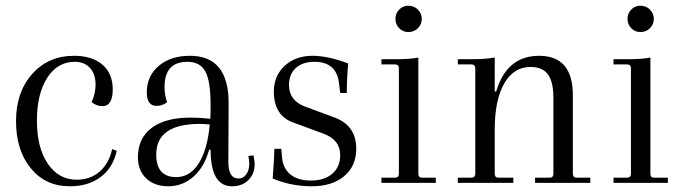

<svg xmlns="http://www.w3.org/2000/svg" viewBox="-20 -639 2385 671"><path d="M224 12Q139 12 87.5 -51Q36 -114 36 -216Q36 -317 92.5 -380.5Q149 -444 239 -444Q302 -444 338 -413Q374 -382 374 -327Q374 -268 338 -268Q318 -268 300 -282Q314 -312 314 -343Q314 -380 294.5 -401.5Q275 -423 241 -423Q181 -423 145 -367Q109 -311 109 -217Q109 -123 147 -67Q185 -11 248 -11Q296 -11 328.5 -39.5Q361 -68 372 -118L388 -112Q375 -53 332 -20.5Q289 12 224 12Z M866 -96Q870 -74 870 -66Q870 -31 848 -9.5Q826 12 791 12Q716 12 716 -116H711Q694 -55 656 -21.5Q618 12 568 12Q520 12 491 -15.5Q462 -43 462 -89Q462 -156 510 -192Q558 -228 646 -228Q677 -228 715 -224Q716 -239 716 -272Q716 -356 697.5 -389.5Q679 -423 635 -423Q555 -423 555 -335Q555 -306 564 -282Q548 -269 527 -269Q493 -269 493 -316Q493 -373 534.5 -408.5Q576 -444 644 -444Q779 -444 779 -279L778 -73Q778 -15 814 -15Q830 -15 840.5 -29.5Q851 -44 851 -66Q851 -80 848 -94ZM596 -20Q644 -20 674.5 -68Q705 -116 713 -204Q691 -206 679 -206Q526 -206 526 -99Q526 -20 596 -20Z M1069 12Q998 12 933 -15Q939 -99 939 -119H963L966 -86Q970 -49 996 -28.5Q1022 -8 1066 -8Q1114 -8 1141.5 -32Q1169 -56 1169 -97Q1169 -149 1113 -171L1007 -210Q937 -234 937 -319Q937 -374 975 -409Q1013 -444 1072 -444Q1127 -444 1197 -417Q1192 -367 1192 -314H1169L1165 -346Q1157 -423 1079 -423Q1038 -423 1014 -401.5Q990 -380 990 -342Q990 -288 1045 -267L1150 -228Q1225 -200 1225 -119Q1225 -59 1183 -23.5Q1141 12 1069 12Z M1407 -527Q1388 -527 1375 -540.5Q1362 -554 1362 -573Q1362 -592 1375 -605.5Q1388 -619 1407 -619Q1427 -619 1440.5 -605.5Q1454 -592 1454 -573Q1454 -554 1440.5 -540.5Q1427 -527 1407 -527ZM1313 0V-18H1360Q1374 -18 1374 -32V-400Q1374 -414 1360 -414H1313V-432H1359Q1416 -432 1442 -438V-32Q1442 -18 1455 -18H1503V0Z M1580 0V-18H1627Q1641 -18 1641 -32V-400Q1641 -414 1627 -414H1580V-432H1626Q1677 -432 1709 -438V-319H1714Q1751 -444 1864 -444Q1982 -444 1982 -306V-32Q1982 -18 1996 -18H2043V0H1850V-18H1901Q1914 -18 1914 -32V-296Q1914 -353 1895 -379Q1876 -405 1834 -405Q1775 -405 1742 -347Q1709 -289 1709 -187V-32Q1709 -18 1722 -18H1774V0Z M2218 -527Q2199 -527 2186 -540.5Q2173 -554 2173 -573Q2173 -592 2186 -605.5Q2199 -619 2218 -619Q2238 -619 2251.5 -605.5Q2265 -592 2265 -573Q2265 -554 2251.5 -540.5Q2238 -527 2218 -527ZM2124 0V-18H2171Q2185 -18 2185 -32V-400Q2185 -414 2171 -414H2124V-432H2170Q2227 -432 2253 -438V-32Q2253 -18 2266 -18H2314V0Z"/></svg>

Font: Arapey Thin
Style: Regular
Weight: 100
Designer: Eduardo Rodriguez Tunni
Foundry: Eduardo Rodriguez Tunni
Version: Version 4.000;hotconv 1.0.109;makeotfexe 2.5.65596